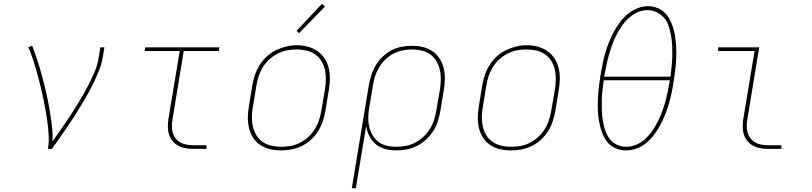

<svg xmlns="http://www.w3.org/2000/svg" viewBox="-20 -777 4240 1002"><path d="M230 0Q236 -35 234 -70Q232 -105 227.5 -139Q223 -173 217 -206.5Q211 -240 204 -273Q197 -306 188.5 -339Q180 -372 171 -404.5Q162 -437 151.5 -468.5Q141 -500 128 -531L148 -538Q163 -499 176 -459Q189 -419 200 -378Q211 -337 220.5 -295.5Q230 -254 237.5 -211.5Q245 -169 250.5 -126Q256 -83 254 -39Q279 -74 303 -108.5Q327 -143 350 -178.5Q373 -214 395 -250.5Q417 -287 436.5 -324Q456 -361 472.5 -399Q489 -437 495 -477L504 -530H525L516 -477Q511 -445 498.5 -413.5Q486 -382 471.5 -351Q457 -320 440 -290Q423 -260 405.5 -230.5Q388 -201 369 -171.5Q350 -142 330.5 -113.5Q311 -85 291 -56.5Q271 -28 251 0Z M989 0Q969 0 948.5 -3.5Q928 -7 910.5 -16.5Q893 -26 880.5 -41Q868 -56 862 -75Q856 -94 856 -114.5Q856 -135 859 -156L918 -511H735L738 -530H1125L1122 -511H939L880 -153Q877 -135 877 -117.5Q877 -100 882 -83.5Q887 -67 897.5 -54Q908 -41 922.5 -33Q937 -25 954.5 -22Q972 -19 989 -19H1058V0Z M1446 8Q1417 8 1389 1.5Q1361 -5 1338.5 -20Q1316 -35 1301 -58.5Q1286 -82 1279.5 -109Q1273 -136 1273.5 -165Q1274 -194 1279 -223L1297 -333Q1302 -361 1311 -387.5Q1320 -414 1335.5 -438.5Q1351 -463 1373 -483Q1395 -503 1421 -515.5Q1447 -528 1474.5 -534.5Q1502 -541 1529 -541Q1558 -541 1586 -533.5Q1614 -526 1636.5 -510.5Q1659 -495 1674 -472Q1689 -449 1695.5 -421.5Q1702 -394 1701.5 -365Q1701 -336 1696 -307L1678 -197Q1673 -169 1664 -142.5Q1655 -116 1639.5 -91.5Q1624 -67 1602 -47Q1580 -27 1554 -14.5Q1528 -2 1500.5 3Q1473 8 1446 8ZM1446 -11Q1471 -11 1496.5 -15.5Q1522 -20 1545.5 -32Q1569 -44 1589 -62.5Q1609 -81 1623 -103.5Q1637 -126 1645 -150.5Q1653 -175 1657 -200L1676 -310Q1680 -336 1680.5 -362.5Q1681 -389 1675.5 -413.5Q1670 -438 1657 -459Q1644 -480 1623.5 -494Q1603 -508 1578 -513.5Q1553 -519 1526 -519Q1501 -519 1476.5 -514Q1452 -509 1428.5 -497Q1405 -485 1385 -466.5Q1365 -448 1351.5 -426Q1338 -404 1330 -379.5Q1322 -355 1318 -330L1300 -220Q1295 -194 1294.5 -168Q1294 -142 1299.5 -117.5Q1305 -93 1317.5 -72Q1330 -51 1350 -37Q1370 -23 1395 -17Q1420 -11 1446 -11ZM1541 -604 1528 -616 1660 -757 1676 -743Z M1816 205 1905 -333Q1910 -360 1918.5 -386.5Q1927 -413 1941.5 -437Q1956 -461 1977.5 -481.5Q1999 -502 2024 -515Q2049 -528 2076.5 -533Q2104 -538 2130 -538Q2159 -538 2187 -531.5Q2215 -525 2237.5 -509.5Q2260 -494 2274.5 -471Q2289 -448 2295.5 -421Q2302 -394 2301.5 -365Q2301 -336 2296 -307L2278 -197Q2273 -170 2264.5 -143Q2256 -116 2240.5 -92Q2225 -68 2203 -48Q2181 -28 2155 -15Q2129 -2 2102 3Q2075 8 2047 8Q2018 8 1990 0.5Q1962 -7 1941 -24.5Q1920 -42 1907.5 -67Q1895 -92 1891 -120L1837 205ZM2047 -11Q2072 -11 2097 -15.5Q2122 -20 2145.5 -32Q2169 -44 2189 -62.5Q2209 -81 2223 -103.5Q2237 -126 2245 -150.5Q2253 -175 2257 -200L2276 -310Q2280 -336 2280.5 -362Q2281 -388 2275.5 -412Q2270 -436 2257.5 -457.5Q2245 -479 2225.5 -493Q2206 -507 2181 -513Q2156 -519 2130 -519Q2106 -519 2081 -514Q2056 -509 2033 -497Q2010 -485 1991 -466.5Q1972 -448 1958.5 -425.5Q1945 -403 1937.5 -379Q1930 -355 1926 -330L1908 -221Q1903 -196 1902 -170Q1901 -144 1906 -120Q1911 -96 1922.5 -74.5Q1934 -53 1953 -38Q1972 -23 1996.5 -17Q2021 -11 2047 -11Z M2646 8Q2617 8 2589 1.5Q2561 -5 2538.5 -20Q2516 -35 2501 -58.5Q2486 -82 2479.5 -109Q2473 -136 2473.5 -165Q2474 -194 2479 -223L2497 -333Q2502 -361 2511 -387.5Q2520 -414 2535.5 -438.5Q2551 -463 2573 -483Q2595 -503 2621 -515.5Q2647 -528 2674.5 -534.5Q2702 -541 2729 -541Q2758 -541 2786 -533.5Q2814 -526 2836.5 -510.5Q2859 -495 2874 -472Q2889 -449 2895.5 -421.5Q2902 -394 2901.5 -365Q2901 -336 2896 -307L2878 -197Q2873 -169 2864 -142.5Q2855 -116 2839.5 -91.5Q2824 -67 2802 -47Q2780 -27 2754 -14.5Q2728 -2 2700.5 3Q2673 8 2646 8ZM2646 -11Q2671 -11 2696.5 -15.5Q2722 -20 2745.5 -32Q2769 -44 2789 -62.5Q2809 -81 2823 -103.5Q2837 -126 2845 -150.5Q2853 -175 2857 -200L2876 -310Q2880 -336 2880.5 -362.5Q2881 -389 2875.5 -413.5Q2870 -438 2857 -459Q2844 -480 2823.5 -494Q2803 -508 2778 -513.5Q2753 -519 2726 -519Q2701 -519 2676.5 -514Q2652 -509 2628.5 -497Q2605 -485 2585 -466.5Q2565 -448 2551.5 -426Q2538 -404 2530 -379.5Q2522 -355 2518 -330L2500 -220Q2495 -194 2494.5 -168Q2494 -142 2499.5 -117.5Q2505 -93 2517.5 -72Q2530 -51 2550 -37Q2570 -23 2595 -17Q2620 -11 2646 -11Z M3247 8Q3216 8 3189.5 -4.5Q3163 -17 3146.5 -39.5Q3130 -62 3120.5 -89.5Q3111 -117 3106 -145.5Q3101 -174 3100 -204Q3099 -234 3100.5 -264.5Q3102 -295 3105.5 -325Q3109 -355 3114 -385Q3119 -414 3124.5 -442Q3130 -470 3138 -498Q3146 -526 3156.5 -553Q3167 -580 3181 -606.5Q3195 -633 3213 -658Q3231 -683 3254.5 -702.5Q3278 -722 3306 -733.5Q3334 -745 3362 -745Q3382 -745 3401 -739Q3420 -733 3435.5 -722Q3451 -711 3462 -696Q3473 -681 3481 -663.5Q3489 -646 3494.5 -627.5Q3500 -609 3503 -590Q3506 -571 3507.5 -551.5Q3509 -532 3509.5 -511.5Q3510 -491 3509 -470.5Q3508 -450 3506 -430Q3504 -410 3501 -390Q3498 -370 3495 -349Q3491 -321 3485 -293Q3479 -265 3471 -237Q3463 -209 3452.5 -182Q3442 -155 3428 -128.5Q3414 -102 3396 -77Q3378 -52 3355 -32.5Q3332 -13 3303.5 -2.5Q3275 8 3247 8ZM3133 -377H3479Q3482 -404 3485 -430.5Q3488 -457 3488.5 -484Q3489 -511 3488 -537Q3487 -563 3482.5 -588.5Q3478 -614 3470.5 -638.5Q3463 -663 3447 -682Q3431 -701 3408 -712.5Q3385 -724 3358 -724Q3331 -724 3305.5 -712Q3280 -700 3259 -680.5Q3238 -661 3222.5 -637.5Q3207 -614 3194.5 -589Q3182 -564 3173 -538.5Q3164 -513 3157 -487.5Q3150 -462 3144.5 -435.5Q3139 -409 3134 -382Q3134 -381 3134 -379.5Q3134 -378 3133 -377ZM3248 -11Q3275 -11 3301 -22Q3327 -33 3348 -52.5Q3369 -72 3385 -95.5Q3401 -119 3413.5 -144Q3426 -169 3435.5 -194.5Q3445 -220 3452 -246Q3459 -272 3464.5 -299Q3470 -326 3475 -352Q3475 -354 3475 -355.5Q3475 -357 3476 -358H3131Q3127 -332 3124 -305Q3121 -278 3120.5 -251.5Q3120 -225 3121 -199Q3122 -173 3126 -147.5Q3130 -122 3138 -98Q3146 -74 3160.5 -54Q3175 -34 3198 -22.5Q3221 -11 3248 -11Z M3989 0Q3969 0 3948.5 -3.5Q3928 -7 3910.5 -16.5Q3893 -26 3880.5 -41Q3868 -56 3862 -75Q3856 -94 3856 -114.5Q3856 -135 3859 -156L3918 -511H3728V-530H3942L3880 -153Q3877 -135 3877 -117.5Q3877 -100 3882 -83.5Q3887 -67 3897.5 -54Q3908 -41 3922.5 -33Q3937 -25 3954.5 -22Q3972 -19 3989 -19H4058V0Z"/></svg>

Font: Iosevka Slab ThExObl
Style: Regular
Weight: 100
Width: 7
Italic angle: -9°
Monospace: yes
Designer: Belleve Invis
Foundry: Belleve Invis
Version: Version 11.1.1; ttfautohint (v1.8.3)